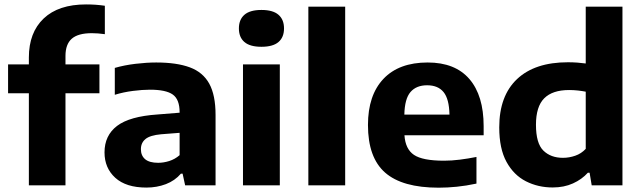

<svg xmlns="http://www.w3.org/2000/svg" viewBox="-20 -838 2899 868"><path d="M110.5 0V-416.5H16.5V-547H110.5V-578Q110.5 -691 177.5 -754.5Q244.5 -818 369 -818Q393 -818 413 -816.5Q433 -815 454 -812V-683.5Q422 -688 395 -688Q333 -688 304.5 -663Q276 -638 276 -585V-547H429.5V-416.5H276V0Z M642 10Q550 10 501.2 -34.2Q452.5 -78.5 452.5 -149Q452.5 -225.5 509.2 -268.8Q566 -312 692.5 -320.5L792 -328.5V-330.5Q792 -388.5 761.2 -410.5Q730.5 -432.5 657.5 -432.5Q624 -432.5 581 -427Q538 -421.5 499 -409.5V-531Q542 -543.5 592.5 -549.5Q643 -555.5 686 -555.5Q779 -555.5 838.2 -533.5Q897.5 -511.5 926 -459.8Q954.5 -408 954.5 -318.5V0H817L805.5 -53H798Q770.5 -21 729.8 -5.5Q689 10 642 10ZM617 -163.5Q617 -134.5 636.2 -118.2Q655.5 -102 695 -102Q719.5 -102 745 -110Q770.5 -118 792 -136.5V-237.5L708.5 -231Q658.5 -226.5 637.8 -209.5Q617 -192.5 617 -163.5Z M1078.5 0V-547H1245V0ZM1162 -626.5Q1110 -626.5 1085 -648Q1060 -669.5 1060 -709.5Q1060 -749.5 1085 -771.2Q1110 -793 1162 -793Q1214 -793 1239 -771.2Q1264 -749.5 1264 -709.5Q1264 -669.5 1239 -648Q1214 -626.5 1162 -626.5Z M1374 0V-808H1540.5V0Z M1963 10.5Q1799 10.5 1721.2 -57.5Q1643.5 -125.5 1643.5 -273Q1643.5 -407.5 1713.5 -481.5Q1783.5 -555.5 1913.5 -555.5Q2037.5 -555.5 2102 -480.8Q2166.5 -406 2166.5 -267.5V-226.5H1808.5Q1812.5 -164 1851.5 -137.8Q1890.5 -111.5 1987.5 -111.5Q2021 -111.5 2058.8 -116.2Q2096.5 -121 2134 -128.5V-8Q2087 2 2045 6.2Q2003 10.5 1963 10.5ZM1911 -452.5Q1862 -452.5 1835.8 -422Q1809.5 -391.5 1808 -320H2012Q2010.5 -391 1985.2 -421.8Q1960 -452.5 1911 -452.5Z M2478.5 9.5Q2412.5 9.5 2357.5 -18.5Q2302.5 -46.5 2269.8 -106.2Q2237 -166 2237 -262Q2237 -404.5 2317.5 -480.5Q2398 -556.5 2547.5 -556.5Q2569 -556.5 2589.8 -555Q2610.5 -553.5 2628 -551V-808H2794V0H2655L2645.5 -57H2637.5Q2610.5 -27 2570.2 -8.8Q2530 9.5 2478.5 9.5ZM2525 -124.5Q2553 -124.5 2580.5 -134Q2608 -143.5 2628 -165V-423.5Q2613 -426.5 2593 -428.8Q2573 -431 2553 -431Q2477.5 -431 2440.2 -393.5Q2403 -356 2403 -274Q2403 -190 2436.5 -157.2Q2470 -124.5 2525 -124.5Z"/></svg>

Font: Encode Sans SmExp
Style: Bold
Weight: 700
Width: 6
Designer: Multiple Designers
Foundry: Impallari Type
Version: Version 3.002; ttfautohint (v1.8.3) -l 8 -r 50 -G 200 -x 14 